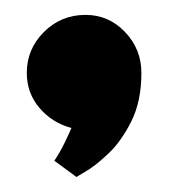

<svg xmlns="http://www.w3.org/2000/svg" viewBox="-20 -155 228 258"><path d="M53 61 83 83Q82 83 95 75.5Q108 68 125.5 51.5Q143 35 156.5 8Q170 -19 170 -57Q170 -89 148 -112Q126 -135 95 -135Q62 -135 39 -112Q16 -89 16 -57Q16 -30 33 -10Q50 10 76 17Q73 24 67 36.5Q61 49 53 61Z"/></svg>

Font: Advent Pro Black
Style: Regular
Weight: 900
Version: Version 3.000